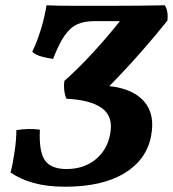

<svg xmlns="http://www.w3.org/2000/svg" viewBox="-20 -698 655 727"><path d="M226 9Q158 9 106.5 -5.5Q55 -20 20 -45Q29 -80 35.5 -125Q42 -170 42 -205Q63 -209 87.5 -209.5Q112 -210 131 -207Q127 -124 150 -91Q173 -58 232 -58Q297 -58 341.5 -94Q386 -130 397 -190Q410 -257 366 -288.5Q322 -320 232 -324Q226 -335 223.5 -355Q221 -375 224 -392Q274 -436 329.5 -496Q385 -556 434 -618H337Q299 -618 272.5 -606Q246 -594 224.5 -563Q203 -532 181 -475Q159 -478 137 -484Q115 -490 102 -502Q120 -538 135 -587.5Q150 -637 156 -678Q172 -677 201.5 -676.5Q231 -676 266 -676Q301 -676 334 -676Q367 -676 391 -676Q443 -676 499 -676.5Q555 -677 604 -678Q618 -656 614 -620Q571 -566 514 -501Q457 -436 394 -372Q484 -362 526 -313.5Q568 -265 552 -183Q535 -93 451 -42Q367 9 226 9Z"/></svg>

Font: Vollkorn
Style: Bold Italic
Weight: 700
Italic angle: -11°
Designer: Friedrich Althausen
Foundry: Friedrich Althausen
Version: Version 5.000; ttfautohint (v1.8.3)